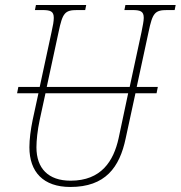

<svg xmlns="http://www.w3.org/2000/svg" viewBox="-20 -734 719 764"><path d="M260 10C399 10 456 -68 480 -183L519 -363H603L608 -388H524L571 -606C587 -683 596 -694 646 -694H675L679 -714H479L475 -694H506C539 -694 552 -689 552 -663C552 -650 548 -632 543 -606L496 -388H166L213 -606C229 -683 238 -694 288 -694H319L323 -714H123L119 -694H148C181 -694 194 -689 194 -663C194 -650 191 -632 185 -606L138 -388H53L48 -363H133L110 -257C102 -218 97 -180 97 -148C97 -50 152 10 260 10ZM125 -148C125 -175 129 -215 138 -257L161 -363H490L452 -184C432 -93 383 -15 261 -15C172 -15 125 -64 125 -148Z"/></svg>

Font: Noto Serif Condensed Thin
Style: Italic
Weight: 100
Width: 3
Italic angle: -12°
Designer: Monotype Design Team
Foundry: Monotype Imaging Inc.
Version: Version 2.013